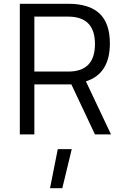

<svg xmlns="http://www.w3.org/2000/svg" viewBox="-20 -712 656 1017"><path d="M85 0ZM85 -692H341Q452 -692 507 -640.5Q562 -589 562 -482Q562 -321 435 -281L568 0H483L358 -265H162V0H85ZM342 -333Q483 -333 483 -479Q483 -624 341 -624H162V-333ZM286 78H360L310 285H245Z"/></svg>

Font: Cairo
Style: Regular
Weight: 400
Designer: Mohamed Gaber, the designers of Titillium
Foundry: Kief Type Foundry
Version: Version 2.009; ttfautohint (v1.5.33-1714) -l 8 -r 50 -G 200 